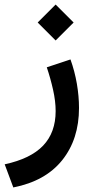

<svg xmlns="http://www.w3.org/2000/svg" viewBox="-35 -551 408 835"><path d="M207 -531.2 285.2 -453.1 207 -375 128.9 -453.1ZM22.9 264.2 -14.6 163.6Q98.6 139.2 152.8 82Q207 24.9 207 -67.9Q207 -110.8 195.8 -160.6Q184.6 -210.4 168.5 -258.3L271.5 -292.5Q290 -241.2 299.3 -186.8Q308.6 -132.3 308.6 -81.5Q308.6 54.2 235.6 145.5Q162.6 236.8 22.9 264.2Z"/></svg>

Font: Vazirmatn UI FD Medium
Style: Regular
Weight: 500
Designer: Saber Rastikerdar
Foundry: Saber Rastikerdar
Version: Version 33.003